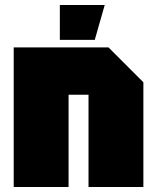

<svg xmlns="http://www.w3.org/2000/svg" viewBox="-20 -750 630 770"><path d="M35 0V-560H415L555 -420V0H335V-370H255V0ZM220 -590V-730H400L360 -590Z"/></svg>

Font: Tektur SemiCondensed Black
Style: Regular
Weight: 900
Width: 4
Designer: Adam Jagosz
Foundry: Adam Jagosz
Version: Version 1.005;gftools[0.9.30]